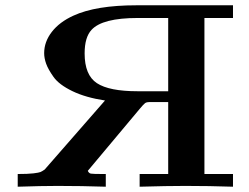

<svg xmlns="http://www.w3.org/2000/svg" viewBox="-20 -706 941 726"><path d="M47 0V-48Q86 -48 106.5 -50.5Q127 -53 133 -55.5Q139 -58 149 -65L377 -326Q304 -337 253.5 -361.5Q203 -386 182.5 -415Q162 -444 154.5 -465Q147 -486 147 -505Q147 -548 176 -585.5Q205 -623 258 -647Q343 -686 496 -686H861V-638H753V-48H861V0Q771 -3 681 -3Q612 -3 508 0V-48H616V-320H545Q534 -320 528.5 -316Q523 -312 508 -294L312 -60Q316 -51 323.5 -49.5Q331 -48 372 -48H380V0Q288 -3 198 -3Q137 -3 47 0ZM300 -504Q300 -422 346.5 -391.5Q393 -361 500 -361H616V-638H501Q367 -638 326 -593Q300 -565 300 -504Z"/></svg>

Font: CMU Serif
Style: Bold
Weight: 700
Version: Version 0.7.0